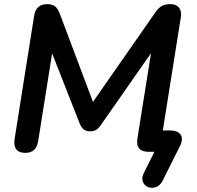

<svg xmlns="http://www.w3.org/2000/svg" viewBox="-20 -733 949 927"><path d="M849 -28 765 140Q755 159 740 167Q725 175 709.5 173.5Q694 172 682.5 162.5Q671 153 668 137Q665 121 675 101L743 -35V0H699Q666 0 652 -16Q638 -32 644 -68L716 -519H739L466 -128Q455 -112 443.5 -105.5Q432 -99 415 -99Q396 -99 384.5 -108Q373 -117 365 -136L216 -515H238L164 -50Q155 5 102 5Q71 5 58.5 -12Q46 -29 50 -59L145 -658Q154 -713 208 -713Q232 -713 245.5 -702.5Q259 -692 269 -666L439 -214H410L732 -676Q746 -696 762 -704.5Q778 -713 802 -713Q831 -713 844.5 -696Q858 -679 853 -649L760 -65L754 -103H802Q838 -103 852 -83Q866 -63 849 -28Z"/></svg>

Font: Nunito Variable Extra Light
Style: Italic
Weight: 200
Italic angle: -9°
Designer: Vernon Adams
Foundry: Vernon Adams
Version: Version 3.602